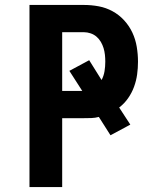

<svg xmlns="http://www.w3.org/2000/svg" viewBox="-20 -755 640 775"><path d="M99 0V-735H319Q349 -735 378.5 -729.5Q408 -724 434.5 -709.5Q461 -695 481.5 -672.5Q502 -650 514.5 -623Q527 -596 532 -566Q537 -536 537 -506Q537 -480 533.5 -454.5Q530 -429 521 -404.5Q512 -380 497 -358.5Q482 -337 461 -321L506 -252L426 -209L379 -283Q364 -279 349 -278.5Q334 -278 319 -278H231V0ZM312 -388 260 -469 340 -512 390 -432Q399 -449 402 -468Q405 -487 405 -506Q405 -520 403.5 -534Q402 -548 398 -561Q394 -574 387 -586Q380 -598 369.5 -607Q359 -616 345.5 -620.5Q332 -625 319 -625H231V-388Z"/></svg>

Font: Iosevka Aile Extrabold
Style: Regular
Weight: 800
Designer: Belleve Invis
Foundry: Belleve Invis
Version: Version 27.3.5; ttfautohint (v1.8.4)